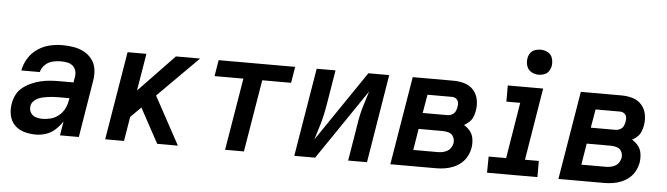

<svg xmlns="http://www.w3.org/2000/svg" viewBox="-48 -950 3983 1147"><g transform="rotate(5 1944.0 -376.0)"><path d="M192 8Q223 8 253.5 -2Q284 -12 308.5 -34.5Q333 -57 351 -85L337 0H450L506 -342Q512 -377 507.5 -410.5Q503 -444 483.5 -470Q464 -496 435 -511.5Q406 -527 372.5 -532.5Q339 -538 304 -538Q267 -538 228.5 -529Q190 -520 156 -496.5Q122 -473 101 -438.5Q80 -404 73 -366H184Q189 -390 209 -409.5Q229 -429 254.5 -435Q280 -441 304 -441Q323 -441 341.5 -437.5Q360 -434 374 -423Q388 -412 393.5 -394.5Q399 -377 396 -358L390 -322H307Q279 -322 251 -320Q223 -318 195 -311.5Q167 -305 139.5 -293Q112 -281 88 -262.5Q64 -244 50.5 -217Q37 -190 33 -162Q27 -127 34.5 -92.5Q42 -58 65.5 -34.5Q89 -11 122.5 -1.5Q156 8 192 8ZM223 -89Q202 -89 182.5 -95.5Q163 -102 152.5 -120Q142 -138 146 -160Q148 -175 159.5 -187.5Q171 -200 185.5 -206.5Q200 -213 215.5 -216.5Q231 -220 246 -222Q261 -224 276.5 -225Q292 -226 307 -226H374L371 -211Q367 -186 355 -162Q343 -138 321.5 -120.5Q300 -103 274.5 -96Q249 -89 223 -89Z M608 0H721L745 -146L807 -208L920 0H1044L888 -287L1131 -530H986L772 -307L809 -530H696Z M1327 0H1440L1512 -433H1685L1701 -530H1242L1226 -433H1399Z M1742 0H1867L2154 -422Q2144 -387 2132.5 -352.5Q2121 -318 2113 -283Q2105 -248 2100 -212L2065 0H2178L2265 -530H2140L1853 -108Q1863 -143 1874.5 -178Q1886 -213 1894 -248Q1902 -283 1908 -318L1943 -530H1830Z M2318 0H2592Q2618 0 2644 -4Q2670 -8 2695.5 -18.5Q2721 -29 2742.5 -47.5Q2764 -66 2776.5 -91Q2789 -116 2793 -141Q2797 -168 2793 -194Q2789 -220 2773.5 -239.5Q2758 -259 2736 -272Q2753 -281 2767.5 -295Q2782 -309 2789 -327Q2796 -345 2799 -363Q2805 -397 2798.5 -430Q2792 -463 2770.5 -487Q2749 -511 2717 -520.5Q2685 -530 2650 -530H2406ZM2633 -322H2484L2503 -433H2650Q2664 -433 2675 -425Q2686 -417 2688.5 -403.5Q2691 -390 2688 -376Q2686 -362 2679.5 -349Q2673 -336 2660 -329Q2647 -322 2633 -322ZM2447 -97 2468 -225H2612Q2632 -225 2650.5 -219Q2669 -213 2677.5 -195Q2686 -177 2683 -158Q2680 -143 2671.5 -130Q2663 -117 2649 -109.5Q2635 -102 2620.5 -99.5Q2606 -97 2592 -97Z M2898 0H3200V-97H3117L3188 -530H2976V-433H3059L3004 -97H2899ZM3153 -610Q3169 -610 3186 -615.5Q3203 -621 3213.5 -636Q3224 -651 3227 -667Q3231 -691 3224.5 -714Q3218 -737 3197.5 -748.5Q3177 -760 3153 -760Q3137 -760 3120 -754.5Q3103 -749 3092.5 -734.5Q3082 -720 3079 -703Q3075 -679 3082 -656.5Q3089 -634 3109 -622Q3129 -610 3153 -610Z M3326 0H3600Q3626 0 3652 -4Q3678 -8 3703.5 -18.5Q3729 -29 3750.5 -47.5Q3772 -66 3784.5 -91Q3797 -116 3801 -141Q3805 -168 3801 -194Q3797 -220 3781.5 -239.5Q3766 -259 3744 -272Q3761 -281 3775.5 -295Q3790 -309 3797 -327Q3804 -345 3807 -363Q3813 -397 3806.5 -430Q3800 -463 3778.5 -487Q3757 -511 3725 -520.5Q3693 -530 3658 -530H3414ZM3641 -322H3492L3511 -433H3658Q3672 -433 3683 -425Q3694 -417 3696.5 -403.5Q3699 -390 3696 -376Q3694 -362 3687.5 -349Q3681 -336 3668 -329Q3655 -322 3641 -322ZM3455 -97 3476 -225H3620Q3640 -225 3658.5 -219Q3677 -213 3685.5 -195Q3694 -177 3691 -158Q3688 -143 3679.5 -130Q3671 -117 3657 -109.5Q3643 -102 3628.5 -99.5Q3614 -97 3600 -97Z"/></g></svg>

Font: Iosevka Sparkle SmBdObl
Style: Regular
Weight: 600
Italic angle: -9°
Designer: Belleve Invis
Foundry: Belleve Invis
Version: Version 4.5.0; ttfautohint (v1.8.3)